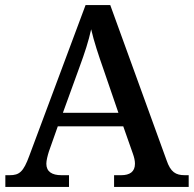

<svg xmlns="http://www.w3.org/2000/svg" viewBox="-20 -734 761 754"><path d="M1 0H251V-46H221C184 -46 162 -60 162 -91C162 -104 167 -123 172 -139L207 -238H464L502 -130C507 -116 510 -103 510 -91C510 -59 489 -46 456 -46H428V0H721V-46H706C670 -46 650 -58 634 -105L413 -714H316L95 -122C72 -59 56 -46 18 -46H1ZM227 -291 292 -470C313 -527 328 -573 338 -619C349 -571 367 -517 386 -463L445 -291Z"/></svg>

Font: Noto Naskh Arabic UI Medium
Style: Regular
Weight: 500
Designer: Monotype Design Team, David Williams, Mohamad Dakak and Nizar Qandah
Foundry: Monotype Imaging Inc.
Version: Version 2.014